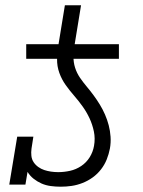

<svg xmlns="http://www.w3.org/2000/svg" viewBox="-20 -697 540 725"><path d="M429 -475H79V-530H201L225 -677H286L262 -530H429ZM209 8Q190 8 171.5 5.5Q153 3 137 -4Q121 -11 107 -22Q93 -33 84 -48L76 0H15L45 -181H106L99 -136Q97 -122 98.5 -108.5Q100 -95 107 -84.5Q114 -74 124.5 -66.5Q135 -59 147 -55Q159 -51 172.5 -49Q186 -47 200 -47Q222 -47 244.5 -52Q267 -57 286.5 -70Q306 -83 318.5 -103Q331 -123 335 -146Q340 -174 334.5 -200.5Q329 -227 318 -250.5Q307 -274 292 -295Q277 -316 260 -335.5Q243 -355 228 -376Q213 -397 204 -422Q195 -447 195.5 -474.5Q196 -502 201 -530H262Q258 -507 257.5 -484.5Q257 -462 263.5 -441.5Q270 -421 282 -403.5Q294 -386 307.5 -370Q321 -354 333.5 -337Q346 -320 357 -302Q368 -284 376.5 -264.5Q385 -245 390.5 -224Q396 -203 397.5 -180.5Q399 -158 395 -136Q391 -115 383 -95Q375 -75 361.5 -57.5Q348 -40 330 -27Q312 -14 291.5 -6Q271 2 250.5 5Q230 8 209 8Z"/></svg>

Font: Iosevka Curly Slab LtObl
Style: Regular
Weight: 300
Italic angle: -9°
Monospace: yes
Designer: Belleve Invis
Foundry: Belleve Invis
Version: Version 11.0.0; ttfautohint (v1.8.3)